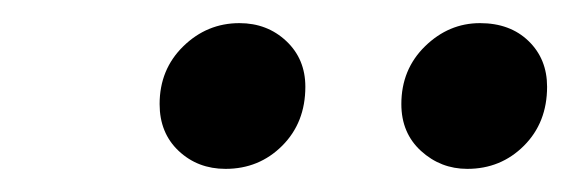

<svg xmlns="http://www.w3.org/2000/svg" viewBox="-20 -758 493 166"><path d="M175 -612Q151 -612 134.5 -627.5Q118 -643 118 -668Q118 -698 138.5 -718Q159 -738 187 -738Q211 -738 227.5 -722.5Q244 -707 244 -683Q244 -652 224 -632Q204 -612 175 -612ZM384 -612Q361 -612 344 -627.5Q327 -643 327 -668Q327 -698 347.5 -718Q368 -738 395 -738Q421 -738 437 -722.5Q453 -707 453 -683Q453 -652 433 -632Q413 -612 384 -612Z"/></svg>

Font: Source Serif 4 SmText Semibold
Style: Italic
Weight: 600
Italic angle: -12°
Designer: Frank Grießhammer
Foundry: Adobe
Version: Version 4.005;hotconv 1.1.0;makeotfexe 2.6.0